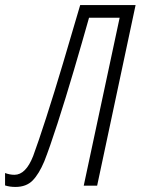

<svg xmlns="http://www.w3.org/2000/svg" viewBox="-68 -734 556 759"><path d="M107 -96Q128 -149 159.5 -246.5Q191 -344 224 -456Q257 -568 284 -664H405L263 0H316L468 -714H249Q216 -601 181 -483.5Q146 -366 114.5 -268.5Q83 -171 63 -117Q34 -43 -11 -43Q-29 -43 -48 -50V-1Q-30 5 -7 5Q36 5 61 -20.5Q86 -46 107 -96Z"/></svg>

Font: Noto Sans Display Condensed Light
Style: Italic
Weight: 300
Width: 3
Designer: Monotype Design team
Foundry: Monotype Imaging Inc.
Version: 1.000